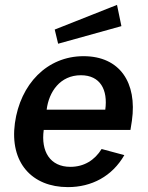

<svg xmlns="http://www.w3.org/2000/svg" viewBox="-20 -756 606 786"><path d="M459 -736 204 -635 218 -577 477 -649ZM159 -224H514L520 -262C542 -417 471 -526 322 -526C172 -526 63 -411 41 -252C19 -90 111 10 258 10C355 10 439 -34 489 -121L396 -146C368 -101 325 -73 268 -73C185 -73 147 -136 159 -224ZM171 -307C180 -380 226 -448 311 -448C391 -448 422 -388 411 -307Z"/></svg>

Font: United Sans SemiBold
Style: Italic
Weight: 600
Italic angle: -8°
Designer: Pablo Impallari, Rodrigo Fuenzalida (Modified by Dan O. Williams)
Version: Version 1.000;PS 001.000;hotconv 1.0.88;makeotf.lib2.5.64775